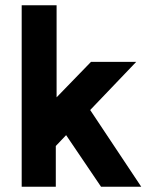

<svg xmlns="http://www.w3.org/2000/svg" viewBox="-20 -706 571 726"><path d="M62 0V-686H194V-338Q215 -360 259 -405Q303 -450 324 -472H495L321 -290L514 0H362L230 -195Q225 -189 210.5 -174.5Q196 -160 191 -154V0Z"/></svg>

Font: Coval
Style: Black
Weight: 1000
Foundry: Context Ltd
Version: Version 001.000